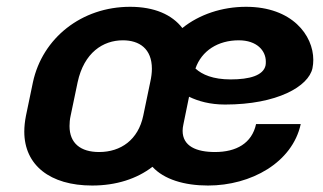

<svg xmlns="http://www.w3.org/2000/svg" viewBox="-20 -537 965 573"><path d="M563.3 -332.5C581.7 -385.8 630.8 -416.7 692.5 -416.7C746.7 -416.7 773.3 -385.8 773.3 -353.3C773.3 -349.2 773.3 -345.8 772.5 -341.7C765.8 -311.7 725 -300 668.3 -300C615.8 -300 583.3 -314.2 563.3 -332.5ZM714.2 -516.7C643.3 -516.7 575 -494.2 524.2 -453.3C493.3 -493.3 440.8 -516.7 368.3 -516.7C223.3 -516.7 106.7 -423.3 78.3 -291.7L57.5 -191.7C54.2 -175 52.5 -159.2 52.5 -144.2C52.5 -44.2 129.2 16.7 255 16.7C326.7 16.7 388.3 -3.3 435 -39.2C469.2 -1.7 530 16.7 600.8 16.7C729.2 16.7 852.5 -51.7 877.5 -166.7H744.2C731.7 -109.2 685 -83.3 621.7 -83.3C565.8 -83.3 525 -100.8 525 -146.7C525 -152.5 525.8 -159.2 527.5 -166.7L544.2 -248.3C571.7 -235 606.7 -225 651.7 -225C807.5 -225 900.8 -279.2 912.5 -333.3C914.2 -341.7 915 -350 915 -358.3C915 -431.7 851.7 -516.7 714.2 -516.7ZM346.7 -416.7C395.8 -416.7 433.3 -391.7 433.3 -331.7C433.3 -320 431.7 -306.7 428.3 -291.7L407.5 -191.7C392.5 -120 340.8 -83.3 275.8 -83.3C220.8 -83.3 187.5 -109.2 187.5 -160.8C187.5 -170 188.3 -180.8 190.8 -191.7L211.7 -291.7C230.8 -380 287.5 -416.7 346.7 -416.7Z"/></svg>

Font: BoonHome
Style: Bold Oblique
Weight: 700
Italic angle: -12°
Designer: Sungsit Sawaiwan
Foundry: Sungsit Sawaiwan
Version: Version 0.2